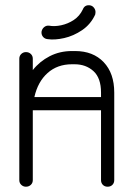

<svg xmlns="http://www.w3.org/2000/svg" viewBox="-20 -706 497 726"><path d="M104 -25Q104 -14 96.5 -7Q89 0 78 0Q68 0 60.5 -7Q53 -14 53 -25V-484Q53 -495 60.5 -502Q68 -509 78 -509Q89 -509 96.5 -502Q104 -495 104 -484V-441Q130 -474 168 -493.5Q206 -513 252 -513H264Q332 -513 372 -471Q412 -429 412 -356V-25Q412 -14 405 -7Q398 0 387 0Q376 0 369 -7Q362 -14 362 -25V-289H104Q104 -285 104 -280ZM252 -463Q197 -463 160 -430Q123 -397 110 -339H362V-356Q362 -411 333.5 -437Q305 -463 262 -463ZM293 -670Q300 -688 319 -686Q329 -685 335.5 -676.5Q342 -668 341 -658Q341 -654 340 -651Q323 -614 290.5 -592Q258 -570 222.5 -562Q187 -554 160 -558Q149 -559 142.5 -567Q136 -575 137 -586Q139 -597 147 -603.5Q155 -610 165 -609Q186 -605 211.5 -610.5Q237 -616 259 -630.5Q281 -645 293 -670Z"/></svg>

Font: Libertine Sup
Style: Regular
Weight: 400
Designer: Bastien Sozeau
Foundry: NBR — Bastien Sozeau
Version: Version 2.003; ttfautohint (v1.8.4.7-5d5b);gftools[0.9.33]